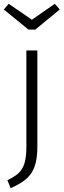

<svg xmlns="http://www.w3.org/2000/svg" viewBox="-33 -789 335 1012"><path d="M256 -769 135 -685 13 -769 -13 -739 117 -633H153L282 -739ZM164 -523H106V-17C106 99 75 127 6 161L23 203C118 159 164 121 164 -19Z"/></svg>

Font: FiraGO Light
Style: Regular
Weight: 300
Designer: bBox Type
Foundry: bBox Type GmbH
Version: Version 1.001;PS 001.001;hotconv 1.0.88;makeotf.lib2.5.64775